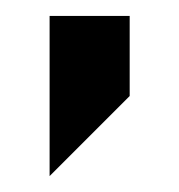

<svg xmlns="http://www.w3.org/2000/svg" viewBox="-20 -120 224 240"><path d="M42 -100.1H142.1V0L42 100.1Z"/></svg>

Font: OSP-DIN
Style: DIN
Weight: 500
Width: 3
Version: Version 001.000